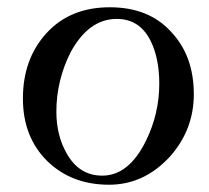

<svg xmlns="http://www.w3.org/2000/svg" viewBox="-20 -493 576 528"><path d="M513 -234Q513 -136 447 -62Q376 15 280 15Q176 15 109 -51Q43 -117 43 -222Q43 -331 108 -402Q173 -473 282 -473Q389 -473 450 -406Q513 -340 513 -234ZM418 -263Q418 -333 394 -381Q364 -441 301 -441Q224 -441 174 -349Q135 -271 135 -186Q135 -120 164 -70Q198 -10 261 -10Q334 -10 381 -105Q418 -180 418 -263Z"/></svg>

Font: GFS Didot
Style: Regular
Weight: 400
Designer: Takis Katsoulidis and George D. Matthiopoulos
Foundry: Takis Katsoulidis and George D. Matthiopoulos
Version: Version 1.0